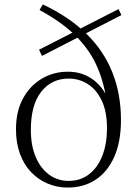

<svg xmlns="http://www.w3.org/2000/svg" viewBox="-20 -831 625 865"><path d="M285 14Q237 14 194.5 -4Q152 -22 120 -55.5Q88 -89 70 -138Q52 -187 52 -248Q52 -330 84 -388Q116 -446 169 -477Q222 -508 286 -508Q353 -508 403 -469.5Q453 -431 476 -360L463 -356Q452 -449 420 -525Q388 -601 325.5 -665Q263 -729 158 -786L173 -811Q290 -756 368.5 -679.5Q447 -603 486 -505.5Q525 -408 525 -290Q525 -193 495 -125Q465 -57 411 -21.5Q357 14 285 14ZM289 -16Q343 -16 382 -46.5Q421 -77 441.5 -130.5Q462 -184 462 -253Q462 -328 438.5 -377.5Q415 -427 376 -452Q337 -477 289 -477Q213 -477 166 -418Q119 -359 119 -246Q119 -175 141 -123.5Q163 -72 201.5 -44Q240 -16 289 -16ZM169 -579 156 -607 514 -790 527 -763Z"/></svg>

Font: Noto Serif SC
Style: Regular
Weight: 200
Designer: Ryoko NISHIZUKA 西塚涼子 (kana & ideographs); Frank Grießhammer (Latin, Greek & Cyrillic); Wenlong ZHANG 张文龙 (bopomofo); San
Foundry: Adobe
Version: Version 2.001;hotconv 1.1.0;makeotfexe 2.6.0